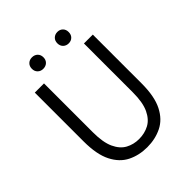

<svg xmlns="http://www.w3.org/2000/svg" viewBox="-247 -1049 1210 1210"><g transform="rotate(-45 358.0 -444.5)"><path d="M358 13Q286 13 227.5 -16Q169 -45 134.5 -113Q100 -181 100 -297V-732H182V-296Q182 -206 206 -154.5Q230 -103 270 -81.5Q310 -60 358 -60Q408 -60 448.5 -81.5Q489 -103 513.5 -154.5Q538 -206 538 -296V-732H617V-297Q617 -181 582.5 -113Q548 -45 489 -16Q430 13 358 13ZM244 -800Q222 -800 207.5 -814Q193 -828 193 -851Q193 -874 207.5 -888Q222 -902 244 -902Q267 -902 281.5 -888Q296 -874 296 -851Q296 -828 281.5 -814Q267 -800 244 -800ZM471 -800Q449 -800 434.5 -814Q420 -828 420 -851Q420 -874 434.5 -888Q449 -902 471 -902Q493 -902 507 -888Q521 -874 521 -851Q521 -828 507 -814Q493 -800 471 -800Z"/></g></svg>

Font: Source Han Sans SC Normal
Style: Regular
Weight: 350
Designer: Ryoko NISHIZUKA 西塚涼子 (kana, bopomofo & ideographs); Paul D. Hunt (Latin, Greek & Cyrillic); Sandoll Communications 산돌커뮤니
Foundry: Adobe
Version: Version 2.004;hotconv 1.0.118;makeotfexe 2.5.65603